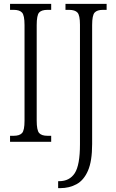

<svg xmlns="http://www.w3.org/2000/svg" viewBox="-20 -734 599 994"><path d="M32 0V-31H51Q81 -31 94 -45Q107 -59 107 -109V-604Q107 -655 94 -669Q81 -683 51 -683H32V-714H245V-683H226Q195 -683 182.5 -669Q170 -655 170 -604V-110Q170 -60 182.5 -45.5Q195 -31 226 -31H245V0ZM281 240V204H286Q340 204 367 162.5Q394 121 394 13V-606Q394 -655 381 -669Q368 -683 337 -683H319V-714H532V-683H513Q483 -683 470 -669Q457 -655 457 -604V12Q457 100 435.5 149.5Q414 199 376.5 219.5Q339 240 292 240Z"/></svg>

Font: Noto Serif Sinhala ExtraCondensed Light
Style: Regular
Weight: 300
Width: 2
Designer: Jelle Bosma - Monotype Design Team
Foundry: Monotype Imaging Inc.
Version: Version 2.007; ttfautohint (v1.8.4.7-5d5b)